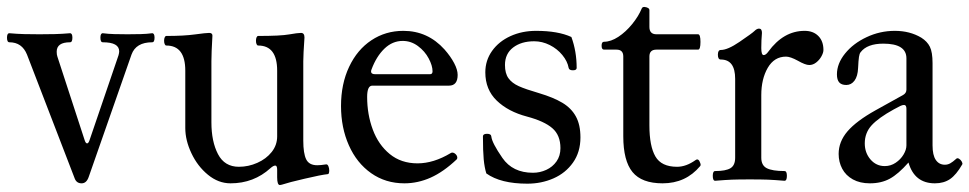

<svg xmlns="http://www.w3.org/2000/svg" viewBox="-21 -513 2772 549"><path d="M192.9 -2 56.2 -356.9Q42 -392.1 5.9 -392.1Q-1 -392.1 -1 -405.3Q-1 -418 5.9 -418Q27.8 -416 48.1 -415.5Q68.4 -415 91.8 -415Q115.2 -415 135.7 -415.5Q156.2 -416 179.2 -418Q186 -418 186 -405.3Q186 -392.1 179.2 -392.1Q141.1 -392.1 141.1 -365.2Q141.1 -356.4 143.1 -351.1L221.2 -111.8Q224.1 -103 228 -103Q231.9 -103 234.9 -111.8L317.9 -355Q319.8 -361.8 319.8 -366.2Q319.8 -392.1 272.9 -392.1Q266.1 -392.1 266.1 -405.3Q266.1 -418 272.9 -418Q288.1 -416 305.7 -415.5Q323.2 -415 343.8 -415Q364.3 -415 381.8 -415.5Q399.4 -416 414.1 -418Q420.9 -418 420.9 -405.3Q420.9 -392.1 414.1 -392.1Q367.7 -392.1 355 -356.9L232.9 -7.8Q226.6 11.2 212.4 11.2Q198.2 11.2 192.9 -2Z M771.5 -5.9V-27.8Q771.5 -39.6 766.1 -39.6Q760.7 -39.6 752.4 -32.2Q704.6 11.2 638.2 11.2Q603.5 11.2 573.7 -13.2Q543.9 -37.6 526.4 -74.7Q508.8 -111.8 508.8 -147V-311Q508.8 -382.8 454.6 -382.8Q451.7 -382.8 450 -386.7Q448.2 -390.6 448.2 -396.5Q448.2 -402.3 450 -406.2Q451.7 -410.2 454.6 -410.2Q504.9 -410.2 536.6 -414.6Q567.9 -418.9 577.1 -418.9Q586.4 -418.9 586.4 -411.1Q583.5 -360.8 583.5 -337.9V-163.1Q583.5 -108.4 602.3 -72.3Q621.1 -36.1 662.1 -36.1Q689.5 -36.1 714.8 -47.4Q740.2 -58.6 755.9 -78.4Q771.5 -98.1 771.5 -123V-311Q771.5 -382.8 717.3 -382.8Q714.4 -382.8 712.6 -386.7Q710.9 -390.6 710.9 -396.5Q710.9 -402.3 712.6 -406.2Q714.4 -410.2 717.3 -410.2Q781.2 -410.2 805.7 -414.6Q830.1 -418.9 839.8 -418.9Q849.6 -418.9 849.6 -405.8Q846.2 -356.4 846.2 -337.9V-110.8Q846.2 -74.2 854.5 -57.4Q862.8 -40.5 886.2 -40.5Q896 -40.5 911.6 -43Q915.5 -43.5 918 -37.8Q920.4 -32.2 920.4 -25.4Q920.4 -21 919.4 -18.1Q918.5 -15.1 916.5 -15.1Q897.5 -13.2 850.1 -2Q805.2 8.3 784.7 15.1Q780.8 16.1 779.3 16.1Q771.5 16.1 771.5 -5.9Z M954.1 -210Q954.1 -272.9 977.3 -322Q1000.5 -371.1 1041 -397.9Q1081.5 -424.8 1132.3 -424.8Q1202.1 -424.8 1250 -371.6Q1267.6 -351.6 1277.6 -332.5Q1287.6 -313.5 1287.6 -298.8Q1287.6 -268.1 1262.7 -268.1H1043.5Q1028.8 -268.1 1028.8 -235.8Q1028.8 -186 1044.9 -142.6Q1061 -99.1 1093.5 -72.5Q1126 -45.9 1172.9 -45.9Q1218.8 -45.9 1267.6 -75.2Q1270 -76.7 1272 -76.7Q1277.3 -76.7 1282 -72Q1286.6 -67.4 1286.6 -62Q1286.6 -59.1 1284.7 -57.1Q1247.1 -21.5 1210.4 -5.1Q1173.8 11.2 1135.3 11.2Q1081.5 11.2 1040.3 -17.8Q999 -46.9 976.6 -97.4Q954.1 -147.9 954.1 -210ZM1208.5 -300.8Q1215.8 -300.8 1215.8 -309.1Q1215.8 -325.2 1204.8 -345.9Q1193.8 -366.7 1174.1 -381.3Q1154.3 -396 1130.4 -396Q1101.1 -396 1078.1 -373.8Q1055.2 -351.6 1041.5 -314.9Q1040 -311.5 1040 -308.6Q1040 -300.8 1051.8 -300.8Z M1369.6 -17.1Q1364.3 -34.2 1362.1 -57.4Q1359.9 -80.6 1359.9 -123Q1359.9 -130.4 1371.6 -130.4Q1383.3 -130.4 1383.8 -123Q1385.7 -104.5 1415.5 -61.5Q1444.8 -19 1502.9 -19Q1522.9 -19 1541 -27.3Q1559.1 -35.6 1570.3 -51.5Q1581.5 -67.4 1581.5 -89.4Q1581.5 -126.5 1558.3 -146.5Q1535.2 -166.5 1485.8 -179.7Q1432.1 -193.8 1399.4 -225.3Q1366.7 -256.8 1366.7 -306.2Q1366.7 -340.3 1386 -367.4Q1405.3 -394.5 1438.5 -409.7Q1471.7 -424.8 1511.7 -424.8Q1574.7 -424.8 1612.8 -407.2Q1627.9 -366.2 1627.9 -318.8Q1627.9 -312 1617.2 -312Q1606.4 -312 1605 -318.8Q1601.6 -337.9 1586.9 -355.7Q1572.3 -373.5 1550.8 -384.3Q1529.3 -395 1506.3 -395Q1469.7 -395 1446.3 -377.2Q1422.9 -359.4 1422.9 -327.1Q1422.9 -303.2 1432.9 -289.3Q1442.9 -275.4 1462.4 -266.6Q1481.9 -257.8 1520.5 -246.6Q1561.5 -234.4 1587.2 -219Q1612.8 -203.6 1625.7 -179.9Q1638.7 -156.2 1638.7 -120.1Q1638.7 -78.1 1617.4 -48.1Q1596.2 -18.1 1561.5 -2.9Q1526.9 12.2 1486.8 12.2Q1410.6 12.2 1369.6 -17.1Z M1761.2 -123.5V-351.6Q1761.2 -371.1 1741.7 -371.1H1706.1Q1699.2 -371.1 1699.2 -382.3Q1699.2 -393.6 1706.1 -393.6Q1725.6 -393.6 1747.1 -407.7Q1768.6 -421.9 1786.6 -444.1Q1804.7 -466.3 1814 -488.8Q1815.9 -493.2 1821.3 -493.2Q1823.2 -493.2 1827.1 -492.2Q1831.5 -490.7 1833.7 -489Q1835.9 -487.3 1835.9 -483.9V-436Q1835.9 -415 1856 -415H1975.1Q1981.9 -415 1981.9 -393.1Q1981.9 -371.1 1975.1 -371.1H1856Q1835.9 -371.1 1835.9 -351.6V-154.8Q1835.9 -95.2 1853 -65.7Q1870.1 -36.1 1915 -36.1Q1940.9 -36.1 1967.8 -55.2Q1970.2 -57.1 1972.7 -57.1Q1976.6 -57.1 1979.5 -51Q1982.4 -44.9 1982.4 -42Q1982.4 -39.6 1981 -38.1Q1939.9 11.2 1873.5 11.2Q1814 11.2 1787.6 -21Q1761.2 -53.2 1761.2 -123.5Z M2333.5 -370.1Q2333.5 -362.3 2327.9 -352.1Q2322.3 -341.8 2313 -334.5Q2303.7 -327.1 2293 -327.1Q2281.7 -327.1 2260.3 -339.4Q2238.8 -351.1 2226.6 -351.1Q2192.9 -351.1 2174.3 -319.1Q2155.8 -287.1 2155.8 -241.2V-62Q2155.8 -40 2171.6 -32Q2187.5 -23.9 2222.2 -23.9Q2229 -23.9 2229 -10.3Q2229 3.9 2222.2 3.9Q2192.9 1.5 2174.3 0.7Q2155.8 0 2123 0Q2090.3 0 2071.8 0.7Q2053.2 1.5 2023.9 3.9Q2017.1 3.9 2017.1 -10.3Q2017.1 -23.9 2023.9 -23.9Q2054.2 -23.9 2067.6 -32Q2081.1 -40 2081.1 -62V-287.6Q2081.1 -342.8 2040 -342.8Q2031.7 -342.8 2031.7 -356.4Q2031.7 -370.1 2040 -370.1Q2059.6 -370.1 2093.3 -393.1Q2129.9 -418 2136.2 -424.3Q2143.1 -431.2 2149.4 -431.2Q2157.7 -431.2 2157.7 -418.9Q2155.8 -397.5 2155.8 -375.5Q2155.8 -355.5 2162.6 -355.5Q2168.9 -355.5 2175.8 -365.2Q2219.2 -424.8 2279.8 -424.8Q2304.2 -424.8 2318.8 -410.2Q2333.5 -395.5 2333.5 -370.1Z M2730.5 -43Q2713.4 -13.2 2695.6 -1Q2677.7 11.2 2652.3 11.2Q2593.8 11.2 2576.7 -48.3Q2547.4 -15.1 2523.2 -2Q2499 11.2 2466.3 11.2Q2438 11.2 2417.7 0Q2397.5 -11.2 2387.2 -30.5Q2377 -49.8 2377 -72.8Q2377 -107.9 2402.3 -137.5Q2427.7 -167 2481.9 -197.3L2561 -241.2Q2570.8 -246.6 2570.8 -256.8V-346.2Q2570.8 -388.2 2504.9 -388.2Q2458.5 -388.2 2439.9 -363.8Q2436.5 -359.9 2435.1 -350.1Q2433.6 -340.3 2432.6 -318.4Q2431.6 -294.9 2422.4 -282.5Q2413.1 -270 2398.9 -270Q2385.3 -270 2378.7 -277.3Q2372.1 -284.7 2372.1 -300.3Q2372.1 -331.1 2395.3 -359.9Q2418.5 -388.7 2456.8 -406.7Q2495.1 -424.8 2537.6 -424.8Q2580.6 -424.8 2613.3 -405.3Q2630.4 -394.5 2637.9 -379.2Q2645.5 -363.8 2645.5 -332.5V-97.2Q2645.5 -69.3 2654.8 -55.7Q2664.1 -42 2680.7 -42Q2689 -42 2696 -45.9Q2703.1 -49.8 2713.4 -59.1Q2716.3 -62 2721.2 -59.1Q2726.1 -56.2 2729 -51Q2731.9 -45.9 2730.5 -43ZM2570.8 -202.1Q2570.8 -212.9 2564 -212.9Q2559.6 -212.9 2553.7 -210.2Q2547.9 -207.5 2534.7 -200.2Q2491.2 -176.3 2471.4 -154.8Q2451.7 -133.3 2451.7 -103Q2451.7 -76.2 2468 -57.1Q2484.4 -38.1 2508.8 -38.1Q2525.9 -38.1 2540 -47.6Q2554.2 -57.1 2562.5 -71Q2570.8 -85 2570.8 -97.2Z"/></svg>

Font: JuniusX
Style: Regular
Weight: 400
Designer: Peter S. Baker
Foundry: Briery Creek Software
Version: Version 1.004